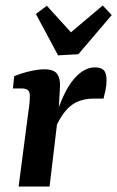

<svg xmlns="http://www.w3.org/2000/svg" viewBox="-20 -681 428 701"><path d="M48 0 84 -276Q86 -287 87.5 -303.5Q89 -320 89 -331Q89 -346 81.5 -352Q74 -358 60 -358H27L32 -403Q62 -415 91.5 -421.5Q121 -428 142 -428Q177 -428 189 -410.5Q201 -393 199 -363L194 -277L161 0ZM180 -247Q212 -348 249 -391.5Q286 -435 326 -435Q349 -435 359 -424.5Q369 -414 369 -389Q369 -370 365.5 -353Q362 -336 358 -321H322Q275 -321 242.5 -298Q210 -275 182 -214ZM388 -626 266 -483 192 -479 111 -630 151 -660 239 -563 355 -661Z"/></svg>

Font: Yrsa SemiBold
Style: Italic
Weight: 600
Italic angle: -7.10001°
Version: Version 2.004